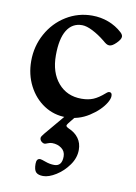

<svg xmlns="http://www.w3.org/2000/svg" viewBox="-81 -479 572 807"><g transform="rotate(10 205.0 -76.0)"><path d="M27 -194Q27 -257 56.5 -310.5Q86 -364 136.5 -395Q187 -426 247 -426Q284 -426 317 -413.5Q350 -401 375 -378Q385 -369 385 -360Q385 -349 368 -332Q351 -315 339 -315Q332 -315 325.5 -319Q319 -323 310 -331Q284 -352 257.5 -365.5Q231 -379 212 -379Q170 -379 147.5 -342.5Q125 -306 125 -235Q125 -162 162.5 -118Q200 -74 262 -74Q291 -74 312.5 -83Q334 -92 359 -114Q360 -115 364.5 -118.5Q369 -122 374 -122Q385 -122 385 -107Q385 -95 375 -78Q354 -43 309.5 -14.5Q265 14 212 14Q160 14 118 -13.5Q76 -41 51.5 -88.5Q27 -136 27 -194ZM120 229Q120 206 136 206Q141 206 160 213Q179 220 198 220Q231 220 231 178Q231 156 214 143.5Q197 131 174 131Q165 131 155.5 135Q146 139 143 139Q136 139 129 133Q122 127 122 118Q122 112 133 99L223 -8H262L226 37Q220 45 220 48Q220 53 233 59Q259 70 274 90.5Q289 111 289 140Q289 174 267 205Q245 236 214.5 255Q184 274 160 274Q139 274 129.5 264.5Q120 255 120 229Z"/></g></svg>

Font: EB Garamond SemiBold
Style: Regular
Weight: 600
Designer: Georg Duffner and Octavio Pardo
Foundry: Georg Duffner
Version: Version 1.000